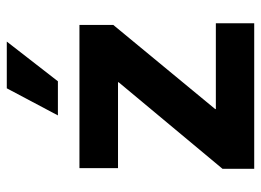

<svg xmlns="http://www.w3.org/2000/svg" viewBox="-123 -657 780 574"><g transform="rotate(-90 267.0 -370.0)"><path d="M49.3 0V-94.7L308.1 -405.3V-407.2H51.3V-522.5H479.5V-421.4L228 -116.7V-114.7H484.4V0ZM209 -586.9 290 -739.7H429.7L311 -586.9Z"/></g></svg>

Font: Inter 28pt
Style: Bold
Weight: 700
Designer: Rasmus Andersson
Foundry: rsms
Version: Version 4.001;git-66647c0bb